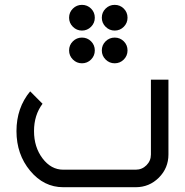

<svg xmlns="http://www.w3.org/2000/svg" viewBox="-20 -782 772 802"><path d="M546.9 0H244.1Q163.1 0 106 -68.6Q48.8 -137.2 48.8 -234.4Q48.8 -331.5 106 -400.4L157.7 -348.6Q122.1 -301.3 122.1 -234.4Q122.1 -167.5 157.7 -120.4Q193.4 -73.2 244.1 -73.2H546.9Q573.2 -73.2 591.8 -91.8Q610.4 -110.4 610.4 -136.7V-449.2H683.6V-136.7Q683.6 -80.1 643.6 -40Q603.5 0 546.9 0ZM322.3 -517.6Q300.3 -517.6 284.4 -533.4Q268.6 -549.3 268.6 -571.3Q268.6 -593.8 284.4 -609.4Q300.3 -625 322.3 -625Q344.7 -625 360.4 -609.4Q376 -593.8 376 -571.3Q376 -549.3 360.4 -533.4Q344.7 -517.6 322.3 -517.6ZM322.3 -654.3Q300.3 -654.3 284.4 -670.2Q268.6 -686 268.6 -708Q268.6 -730.5 284.4 -746.1Q300.3 -761.7 322.3 -761.7Q344.7 -761.7 360.4 -746.1Q376 -730.5 376 -708Q376 -686 360.4 -670.2Q344.7 -654.3 322.3 -654.3ZM459 -517.6Q437 -517.6 421.1 -533.4Q405.3 -549.3 405.3 -571.3Q405.3 -593.8 421.1 -609.4Q437 -625 459 -625Q481.4 -625 497.1 -609.4Q512.7 -593.8 512.7 -571.3Q512.7 -549.3 497.1 -533.4Q481.4 -517.6 459 -517.6ZM459 -654.3Q437 -654.3 421.1 -670.2Q405.3 -686 405.3 -708Q405.3 -730.5 421.1 -746.1Q437 -761.7 459 -761.7Q481.4 -761.7 497.1 -746.1Q512.7 -730.5 512.7 -708Q512.7 -686 497.1 -670.2Q481.4 -654.3 459 -654.3Z"/></svg>

Font: Catrinity
Style: Regular
Weight: 400
Designer: Alexander Lange
Foundry: High-Logic / Made with FontCreator
Version: Version 2.090;May 20, 2024;FontCreator 15.0.0.2974 64-bit